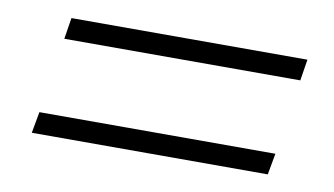

<svg xmlns="http://www.w3.org/2000/svg" viewBox="-40 -479 680 391"><g transform="rotate(10 300.0 -284.0)"><path d="M74 -362 81 -406H569L562 -362ZM42 -162 50 -206H538L530 -162Z"/></g></svg>

Font: Nunito Sans 7pt ExtraLight
Style: Italic
Weight: 250
Italic angle: -9°
Designer: Vernon Adams
Foundry: Vernon Adams
Version: Version 3.101;gftools[0.9.27]